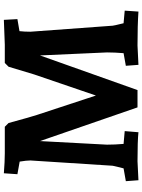

<svg xmlns="http://www.w3.org/2000/svg" viewBox="112 -862 755 1020"><g transform="rotate(-90 490.0 -352.5)"><path d="M665 -705H762L894 -710L898 -638L834 -627Q831 -600 831 -569L863 -132Q864 -126 866 -116Q868 -106 871.5 -93Q875 -80 876 -74L943 -68L938 5Q866 0 758 0L655 5L650 -62L717 -74Q721 -120 721 -162L705 -518L521 0H429L250 -518L231 -162Q231 -120 235 -74L303 -68L297 5Q251 0 143 0L42 5L37 -62L105 -74Q109 -87 119 -132L147 -569Q147 -590 141 -626L74 -638L79 -710Q142 -705 185 -705H326L346 -685Q377 -571 389 -534L492 -221L604 -549L645 -685Z"/></g></svg>

Font: Andada
Style: Bold
Weight: 700
Designer: Carolina Giovagnoli
Foundry: Carolina Giovagnoli
Version: Version 1.003